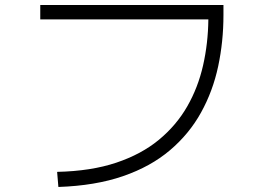

<svg xmlns="http://www.w3.org/2000/svg" viewBox="-20 -720 1040 763"><path d="M212 23 207 -37Q342 -40 442 -73.5Q542 -107 611.5 -164.5Q681 -222 724 -297Q767 -372 787 -460Q807 -548 808 -643H140V-700H868V-660Q868 -555 847 -456.5Q826 -358 779 -273Q732 -188 655.5 -123Q579 -58 469 -20Q359 18 212 23Z"/></svg>

Font: Murecho Light
Style: Regular
Weight: 300
Designer: Neil Summerour
Foundry: Positype
Version: Version 1.010; ttfautohint (v1.8.3)